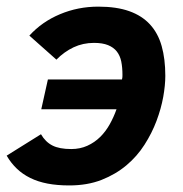

<svg xmlns="http://www.w3.org/2000/svg" viewBox="-27 -547 554 582"><path d="M62 -439Q100.1 -481 154.8 -503.9Q209.5 -526.9 271 -526.9Q326.2 -526.9 364.7 -513.2Q403.3 -499.5 427.7 -472.9Q452.1 -446.3 463.1 -407.2Q474.1 -368.2 474.1 -316.9Q474.1 -288.6 467.8 -253.2Q461.4 -217.8 447.5 -180.7Q433.6 -143.6 411.1 -108.4Q388.7 -73.2 356.2 -45.9Q323.7 -18.6 280.8 -1.7Q237.8 15.1 183.1 15.1Q146.5 15.1 117.2 9.5Q87.9 3.9 64.7 -7.6Q41.5 -19 23.9 -35.9Q6.3 -52.7 -6.8 -75.2L97.2 -140.1Q110.8 -116.7 131.8 -106Q152.8 -95.2 189 -95.2Q215.8 -95.2 237.8 -105.2Q259.8 -115.2 276.6 -131.8Q293.5 -148.4 305.7 -170.4Q317.9 -192.4 326.2 -215.8H98.1L118.2 -306.2H342.8Q343.8 -310.1 344 -313Q344.2 -315.9 344.2 -319.8Q344.2 -342.3 340.6 -360.4Q336.9 -378.4 327.1 -390.9Q317.4 -403.3 300.5 -410.2Q283.7 -417 257.8 -417Q224.6 -417 196 -403.6Q167.5 -390.1 144 -366.2Z"/></svg>

Font: Clear Sans
Style: Bold Italic
Weight: 700
Italic angle: -12°
Foundry: Intel Corporation
Version: Version 1.00